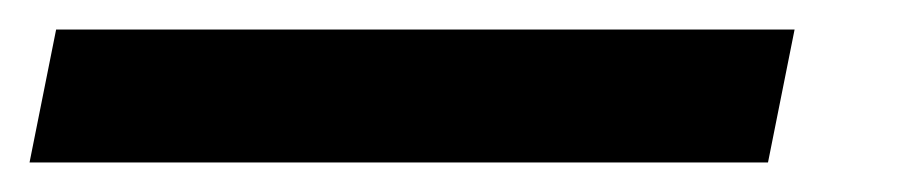

<svg xmlns="http://www.w3.org/2000/svg" viewBox="-92 -20 612 130"><path d="M-54 0H446L428 90H-72Z"/></svg>

Font: Idrija
Style: Bold Italic
Weight: 700
Italic angle: -11.3°
Designer: Julieta Ulanovsky
Foundry: Julieta Ulanovsky
Version: Version 7.200